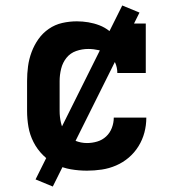

<svg xmlns="http://www.w3.org/2000/svg" viewBox="-20 -616 640 702"><path d="M298 8Q268 8 239 3Q210 -2 184 -15Q158 -28 137 -49Q116 -70 102.5 -96.5Q89 -123 84 -152Q79 -181 79 -210V-320Q79 -347 82.5 -373.5Q86 -400 95.5 -425.5Q105 -451 120.5 -473Q136 -495 158.5 -510.5Q181 -526 207.5 -532Q234 -538 261 -538Q282 -538 303 -534.5Q324 -531 343.5 -523.5Q363 -516 379.5 -503Q396 -490 409 -473V-530H513V-349H409Q409 -369 401 -387Q393 -405 377 -416.5Q361 -428 341.5 -432.5Q322 -437 303 -437Q280 -437 258.5 -429.5Q237 -422 223 -404.5Q209 -387 203.5 -364.5Q198 -342 198 -320V-210Q198 -188 203 -166.5Q208 -145 221 -127.5Q234 -110 255 -101.5Q276 -93 298 -93Q317 -93 335.5 -98.5Q354 -104 368 -117Q382 -130 389 -148.5Q396 -167 396 -186Q396 -186 396 -186Q396 -186 396 -186H515Q515 -186 515 -186Q515 -186 515 -186Q515 -158 508 -131.5Q501 -105 486.5 -81.5Q472 -58 451 -40Q430 -22 404.5 -11Q379 0 352 4Q325 8 298 8ZM173 66 110 40 427 -596 490 -570Z"/></svg>

Font: Iosevka Slab Extended
Style: Bold
Weight: 700
Width: 7
Monospace: yes
Designer: Belleve Invis
Foundry: Belleve Invis
Version: Version 11.1.0; ttfautohint (v1.8.3)